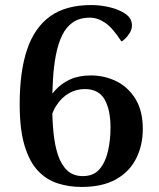

<svg xmlns="http://www.w3.org/2000/svg" viewBox="-20 -729 629 761"><path d="M303 12Q254 12 209.5 -2Q165 -16 131 -51.5Q97 -87 77.5 -151.5Q58 -216 58 -316Q58 -446 87.5 -533Q117 -620 179 -664.5Q241 -709 342 -709Q379 -709 416 -700Q453 -691 478 -673.5Q503 -656 503 -628Q503 -613 494.5 -599Q486 -585 476 -575.5Q466 -566 461 -565Q427 -618 397 -638.5Q367 -659 336 -659Q296 -659 269 -640.5Q242 -622 226 -588.5Q210 -555 201.5 -510.5Q193 -466 190 -415Q187 -364 187 -310Q187 -254 192 -203.5Q197 -153 210 -114Q223 -75 247 -53Q271 -31 308 -31Q351 -31 374.5 -58.5Q398 -86 408 -130Q418 -174 418 -223Q418 -294 394.5 -335Q371 -376 316 -376Q282 -376 252.5 -359Q223 -342 202 -308.5Q181 -275 173 -225L137 -259Q145 -287 160.5 -316.5Q176 -346 199.5 -372Q223 -398 257.5 -414Q292 -430 340 -430Q395 -430 442 -406.5Q489 -383 517.5 -336Q546 -289 546 -218Q546 -152 519 -99.5Q492 -47 438.5 -17.5Q385 12 303 12Z"/></svg>

Font: Arima Thin SemiBold
Style: Regular
Weight: 600
Version: Version 1.100